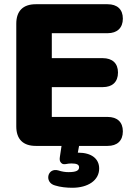

<svg xmlns="http://www.w3.org/2000/svg" viewBox="-20 -690 644 908"><path d="M149 0H271L263 53C261 66 263 74 269 80C275 87 282 87 291 86C301 84 309 83 318 83C344 83 354 89 354 101C354 117 339 124 304 124C289 124 274 122 256 116C204 101 188 173 240 187C265 195 295 198 322 198C396 198 449 163 449 107C449 60 412 32 350 32H348L354 0H489C534 0 561 -24 561 -69C561 -113 534 -137 489 -137H225V-278H466C511 -278 538 -302 538 -347C538 -391 511 -415 466 -415H225V-533H489C534 -533 561 -558 561 -602C561 -646 534 -670 489 -670H149C89 -670 57 -638 57 -578V-92C57 -32 89 0 149 0Z"/></svg>

Font: SN Pro Heavy
Style: Regular
Weight: 800
Designer: Tobias Whetton
Foundry: Supernotes
Version: Version 1.001;Glyphs 3.2 (3249)